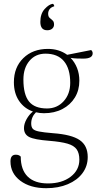

<svg xmlns="http://www.w3.org/2000/svg" viewBox="-20 -719 508 1009"><path d="M211 -124Q189 -124 169 -129Q144 -104 144 -70Q144 -52 152 -42.5Q160 -33 184.5 -28Q209 -23 259 -19Q356 -12 398.5 17Q441 46 441 106Q441 154 413.5 191Q386 228 336.5 249Q287 270 223 270Q139 270 87 231Q35 192 35 129Q35 94 63 94Q80 94 89 104Q89 173 125.5 209Q162 245 232 245Q305 245 351 210Q397 175 397 120Q397 86 383 66Q369 46 335 36Q301 26 239 21Q161 15 133.5 1Q106 -13 106 -46Q106 -68 119.5 -92.5Q133 -117 153 -133Q107 -149 80 -189Q53 -229 53 -287Q53 -365 102.5 -413.5Q152 -462 232 -462Q290 -462 333 -431L459 -456Q467 -449 467 -439Q467 -411 418 -411Q405 -411 386 -411.5Q367 -412 351 -415Q373 -392 385 -361.5Q397 -331 397 -295Q397 -245 373.5 -206.5Q350 -168 308 -146Q266 -124 211 -124ZM227 -149Q280 -149 314.5 -187Q349 -225 349 -284Q349 -358 316 -397.5Q283 -437 219 -437Q167 -437 135 -399.5Q103 -362 103 -301Q103 -222 132.5 -185.5Q162 -149 227 -149ZM258 -699Q265 -694 265 -686Q248 -681 240.5 -670.5Q233 -660 233 -647Q233 -632 241 -625Q249 -618 256.5 -611.5Q264 -605 264 -590Q264 -577 254.5 -568.5Q245 -560 228 -560Q192 -560 192 -604Q192 -647 215 -672Q238 -697 258 -699Z"/></svg>

Font: Petrona ExtraLight
Style: Regular
Weight: 200
Designer: Ringo R. Seeber
Foundry: Ringo R. Seeber
Version: Version 2.001; ttfautohint (v1.8.3)